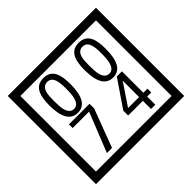

<svg xmlns="http://www.w3.org/2000/svg" viewBox="-230 -1243 1616 1616"><g transform="rotate(-45 577.5 -435.0)"><path d="M1103 90H53V-960H1103ZM1028 15V-885H128V15ZM497 -656Q497 -442 371 -442Q244 -442 244 -656Q244 -744 265 -789Q294 -855 371 -855Q448 -855 477 -789Q497 -745 497 -656ZM444 -656Q444 -723 435 -752Q420 -809 371 -809Q322 -809 306 -752Q298 -723 298 -656Q298 -587 306 -553Q322 -488 371 -488Q419 -488 435 -554Q444 -587 444 -656ZM917 -656Q917 -442 791 -442Q664 -442 664 -656Q664 -744 685 -789Q714 -855 791 -855Q868 -855 897 -789Q917 -745 917 -656ZM864 -656Q864 -723 855 -752Q840 -809 791 -809Q742 -809 726 -752Q718 -723 718 -656Q718 -587 726 -553Q742 -488 791 -488Q839 -488 855 -554Q864 -587 864 -656ZM493 -372 364 -30H303L444 -383H248V-427H493ZM928 -127H879V-30H828V-127H653V-185L818 -427H879V-172H928ZM828 -172V-367L697 -172Z"/></g></svg>

Font: Unicode BMP Fallback SIL
Style: Regular
Weight: 400
Foundry: NRSI, SIL International
Version: Version 5.1 Based on Unicode 5.1